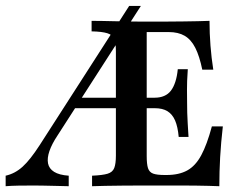

<svg xmlns="http://www.w3.org/2000/svg" viewBox="-30 -643 850 663"><path d="M-10.5 0V-36.3Q21.8 -43.5 48 -67.3Q74.2 -91.1 106.5 -141.1L416.1 -622.6H456.5L168.5 -175Q149.2 -146 140.7 -121.4Q132.3 -96.8 135.9 -78.6Q139.5 -60.5 156.9 -49.6Q174.2 -38.7 207.3 -36.3V0Q178.2 -0.8 157.3 -1.2Q136.3 -1.6 120.2 -2Q104 -2.4 87.9 -2.4Q58.1 -2.4 33.5 -2Q8.9 -1.6 -10.5 0ZM209.7 -269.4 232.3 -305.6H572.6V-269.4ZM287.9 0V-36.3Q324.2 -37.9 341.5 -43.1Q358.9 -48.4 364.5 -62.9Q370.2 -77.4 370.2 -105.6V-465.3Q370.2 -494.4 364.5 -508.5Q358.9 -522.6 340.7 -528.2Q322.6 -533.9 286.3 -534.7V-571Q304.8 -571 323.8 -570.6Q342.7 -570.2 362.5 -569.8Q382.3 -569.4 403.2 -569Q424.2 -568.5 446.8 -568.5Q469.4 -568.5 495.2 -568.5Q521 -568.5 548.4 -568.5Q579 -568.5 604.8 -569Q630.6 -569.4 652.8 -569.8Q675 -570.2 693.5 -571Q693.5 -527.4 696.8 -485.5Q700 -443.5 706.5 -402.4H668.5Q658.9 -449.2 644.4 -477.8Q629.8 -506.5 607.7 -519.4Q585.5 -532.3 552.4 -532.3H476.6V-104Q476.6 -76.6 481 -62.5Q485.5 -48.4 498.8 -43.5Q512.1 -38.7 538.7 -38.7H545.2Q587.9 -38.7 616.5 -54.4Q645.2 -70.2 664.9 -106.9Q684.7 -143.5 701.6 -206.5H739.5Q733.1 -150.8 730.2 -100.4Q727.4 -50 727.4 0Q710.5 -0.8 691.1 -1.2Q671.8 -1.6 649.2 -2Q626.6 -2.4 600 -2.4Q573.4 -2.4 542.7 -2.4Q500 -2.4 462.1 -2.4Q424.2 -2.4 391.5 -2Q358.9 -1.6 333.1 -1.2Q307.3 -0.8 287.9 0ZM587.1 -170.2Q583.9 -205.6 574.6 -227Q565.3 -248.4 548.4 -258.9Q531.5 -269.4 504 -269.4V-305.6Q522.6 -305.6 536.7 -311.7Q550.8 -317.7 560.1 -329.8Q569.4 -341.9 575.4 -360.5Q581.5 -379 583.9 -404H618.5Q615.3 -358.1 615.7 -333.1Q616.1 -308.1 616.1 -287.1Q616.1 -270.2 616.5 -254.4Q616.9 -238.7 618.1 -218.5Q619.4 -198.4 621 -170.2Z"/></svg>

Font: Playfair 9pt SemiBold
Style: Regular
Weight: 600
Designer: Claus Eggers Sørensen
Foundry: Claus Eggers Sørensen
Version: Version 2.001;gftools[0.9.30]